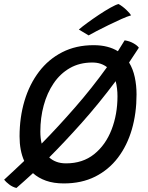

<svg xmlns="http://www.w3.org/2000/svg" viewBox="-40 -884 736 952"><path d="M276.5 25.5Q226 25.5 188 12Q150 -1.5 123.5 -25.5Q100.5 -4.5 80 14Q59.5 32.5 41.5 48Q22.5 43.5 6 31Q-10.5 18.5 -19.5 7Q3.5 -14 28.5 -37.5Q53.5 -61 80 -86Q57 -137.5 57 -207.5Q57 -302 81.5 -384Q106 -466 153.2 -528.2Q200.5 -590.5 268.8 -625.2Q337 -660 424 -660Q461.5 -660 491.5 -652.2Q521.5 -644.5 544.5 -630Q562 -657.5 578 -684Q602 -680.5 621.5 -669.5Q641 -658.5 648.5 -647.5Q625 -611 600 -574Q619.5 -542 628.2 -501.5Q637 -461 637 -415.5Q637 -322.5 613.8 -242.5Q590.5 -162.5 544.8 -102.2Q499 -42 431.8 -8.2Q364.5 25.5 276.5 25.5ZM160 -231.5Q160 -199 166.5 -172Q248.5 -255.5 332.5 -351.8Q416.5 -448 490.5 -551Q476.5 -562 458.5 -568Q440.5 -574 417.5 -574Q354.5 -574 306.5 -546.5Q258.5 -519 226 -471Q193.5 -423 176.8 -361.5Q160 -300 160 -231.5ZM287.5 -74Q370 -74 426.8 -119.5Q483.5 -165 513 -240.8Q542.5 -316.5 542.5 -407Q542.5 -426.5 540.2 -445.5Q538 -464.5 533.5 -481.5Q450 -370 364.8 -274.5Q279.5 -179 204 -103.5Q219 -89.5 239.8 -81.8Q260.5 -74 287.5 -74ZM548 -864Q569 -852 587 -834.5Q605 -817 610 -808Q592 -803 561.8 -789.5Q531.5 -776 498.5 -759.8Q465.5 -743.5 438.2 -729.5Q411 -715.5 399.5 -708.5L351 -737.5Q365.5 -750.5 392.5 -770.2Q419.5 -790 450.2 -810.5Q481 -831 507.8 -846Q534.5 -861 548 -864Z"/></svg>

Font: Grandstander
Style: Italic
Weight: 400
Italic angle: -15°
Designer: Tyler Finck
Foundry: Etcetera Type Co
Version: Version 1.200; ttfautohint (v1.8.3)